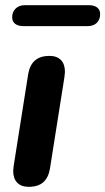

<svg xmlns="http://www.w3.org/2000/svg" viewBox="-20 -714 407 742"><path d="M31 -54Q32 -64 33 -74L89 -428Q101 -498 171 -498Q200 -498 215.5 -482Q231 -466 231 -436Q230 -426 229 -416L173 -62Q167 -27 147 -9.5Q127 8 91 8Q62 8 46.5 -8Q31 -24 31 -54ZM27 -647Q27 -668 40.5 -681Q54 -694 76 -694H323Q344 -694 355.5 -685Q367 -676 367 -660Q367 -638 354 -625.5Q341 -613 318 -613H71Q50 -613 38.5 -622Q27 -631 27 -647Z"/></svg>

Font: SN Pro Bold
Style: Bold Italic
Weight: 700
Italic angle: -9°
Designer: Tobias Whetton
Foundry: Supernotes
Version: Version 1.003